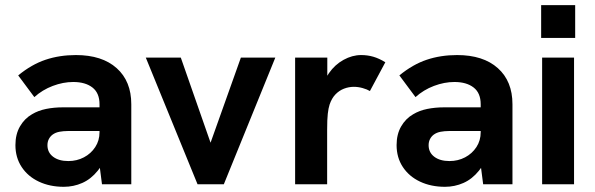

<svg xmlns="http://www.w3.org/2000/svg" viewBox="-20 -717 2314 747"><path d="M376.8 0 367.2 -74.4V-311.4Q367.2 -355.2 339.6 -376.6Q312 -398 265 -398Q225.6 -398 185.2 -382.7Q144.8 -367.4 113.6 -339.2L50.8 -423.6Q102.6 -466.2 157.1 -484.5Q211.6 -502.8 275.2 -502.8Q377 -502.8 433.9 -451.9Q490.8 -401 490.8 -311.4V0ZM228.2 9.8Q174 9.8 131.3 -10.3Q88.6 -30.4 64.3 -67.2Q40 -104 40 -152.4Q40 -194.6 57.7 -225.2Q75.4 -255.8 104.4 -272.4Q128.6 -287 159.4 -293.2Q190.2 -299.4 224.8 -299.4H377.6V-207.2H242.8Q226.8 -207.2 211.5 -204.4Q196.2 -201.6 184.8 -193.4Q175.4 -186.4 170 -175.9Q164.6 -165.4 164.6 -152Q164.6 -123.8 186.7 -107.1Q208.8 -90.4 245.8 -90.4Q279 -90.4 306.5 -104.9Q334 -119.4 350.6 -144.8Q367.2 -170.2 367.2 -202.6L400.4 -137.2Q386.6 -85.4 360.3 -52.8Q334 -20.2 300.1 -5.2Q266.2 9.8 228.2 9.8Z M748.6 0 547.2 -493H683.4L799.2 -161.8L917.2 -493H1051.2L850.8 0Z M1128.2 0V-493H1253.4V-359.2L1233.8 -357.2Q1237.2 -400 1260.1 -432.8Q1283 -465.6 1316.7 -484.2Q1350.4 -502.8 1385 -502.8Q1409.8 -502.8 1432.3 -496.3Q1454.8 -489.8 1479.2 -474.8L1419.2 -362.8Q1408.4 -369.4 1391 -374.3Q1373.6 -379.2 1356.8 -379.2Q1337 -379.2 1318.3 -372Q1299.6 -364.8 1285.1 -349.7Q1270.6 -334.6 1262.4 -310.4Q1257.8 -296.4 1255.3 -274.5Q1252.8 -252.6 1252.8 -211.8V0Z M1859.8 0 1850.2 -74.4V-311.4Q1850.2 -355.2 1822.6 -376.6Q1795 -398 1748 -398Q1708.6 -398 1668.2 -382.7Q1627.8 -367.4 1596.6 -339.2L1533.8 -423.6Q1585.6 -466.2 1640.1 -484.5Q1694.6 -502.8 1758.2 -502.8Q1860 -502.8 1916.9 -451.9Q1973.8 -401 1973.8 -311.4V0ZM1711.2 9.8Q1657 9.8 1614.3 -10.3Q1571.6 -30.4 1547.3 -67.2Q1523 -104 1523 -152.4Q1523 -194.6 1540.7 -225.2Q1558.4 -255.8 1587.4 -272.4Q1611.6 -287 1642.4 -293.2Q1673.2 -299.4 1707.8 -299.4H1860.6V-207.2H1725.8Q1709.8 -207.2 1694.5 -204.4Q1679.2 -201.6 1667.8 -193.4Q1658.4 -186.4 1653 -175.9Q1647.6 -165.4 1647.6 -152Q1647.6 -123.8 1669.7 -107.1Q1691.8 -90.4 1728.8 -90.4Q1762 -90.4 1789.5 -104.9Q1817 -119.4 1833.6 -144.8Q1850.2 -170.2 1850.2 -202.6L1883.4 -137.2Q1869.6 -85.4 1843.3 -52.8Q1817 -20.2 1783.1 -5.2Q1749.2 9.8 1711.2 9.8Z M2089.2 0V-493H2213.4V0ZM2085.4 -569.4V-697H2217.8V-569.4Z"/></svg>

Font: Hanken Grotesk
Style: Regular
Weight: 400
Designer: Alfredo Marco Pradil
Foundry: Hanken Design Co.
Version: Version 3.013